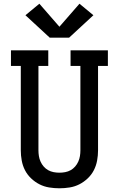

<svg xmlns="http://www.w3.org/2000/svg" viewBox="-20 -1006 640 1034"><path d="M300 8Q272 8 244.5 3.5Q217 -1 192.5 -13.5Q168 -26 147.5 -45.5Q127 -65 114.5 -89.5Q102 -114 97 -141.5Q92 -169 92 -196V-651H39V-735H240V-651H187V-196Q187 -181 189.5 -165.5Q192 -150 198.5 -135.5Q205 -121 215.5 -109Q226 -97 239.5 -89.5Q253 -82 268.5 -79Q284 -76 300 -76Q316 -76 331.5 -79Q347 -82 360.5 -89.5Q374 -97 384.5 -109Q395 -121 401.5 -135.5Q408 -150 410.5 -165.5Q413 -181 413 -196V-651H360V-735H561V-651H508V-196Q508 -169 503 -141.5Q498 -114 485.5 -89.5Q473 -65 452.5 -45.5Q432 -26 407.5 -13.5Q383 -1 355.5 3.5Q328 8 300 8ZM248 -803 117 -924 192 -986 300 -862 408 -986 483 -924 352 -803Z"/></svg>

Font: Iosevka Slab Medium Extended
Style: Regular
Weight: 500
Width: 7
Monospace: yes
Designer: Belleve Invis
Foundry: Belleve Invis
Version: Version 11.1.1; ttfautohint (v1.8.3)